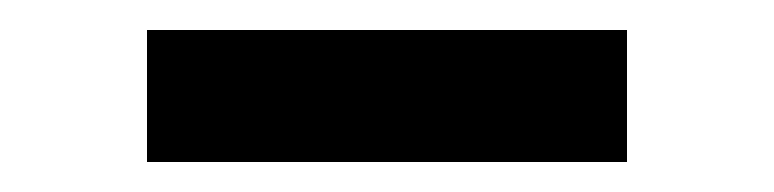

<svg xmlns="http://www.w3.org/2000/svg" viewBox="-20 -332 516 128"><path d="M78 -224V-312H398V-224Z"/></svg>

Font: Nunito Sans 10pt SemiExpanded SemiBold
Style: Regular
Weight: 600
Width: 6
Designer: Vernon Adams
Foundry: Vernon Adams
Version: Version 3.101;gftools[0.9.27]